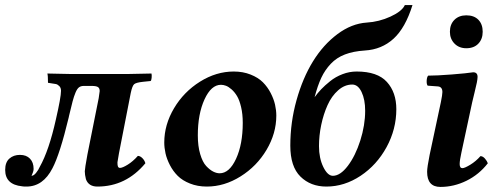

<svg xmlns="http://www.w3.org/2000/svg" viewBox="-30 -718 1923 749"><path d="M311 -115.2 355 -335Q358.9 -359.4 358.9 -362.8Q358.9 -374 352.1 -378.4Q345.2 -382.8 328.1 -382.8H296.9Q285.6 -382.8 278.3 -377.4Q271 -372.1 264.6 -356.9Q258.3 -341.8 253.2 -322.5Q248 -303.2 239.7 -267.6Q239.3 -265.6 239 -264.6Q238.8 -263.7 238.5 -262Q238.3 -260.3 237.8 -258.8Q203.6 -116.7 174.8 -62Q138.2 9.8 73.2 9.8Q61 9.8 56.2 8.8Q-9.8 2 -9.8 -55.2Q-9.8 -85 6.6 -99.4Q22.9 -113.8 47.9 -113.8Q72.8 -113.8 86.9 -99.1Q101.1 -84.5 101.1 -59.1Q101.1 -53.7 98.9 -46.9Q96.7 -40 94.7 -36.1L92.8 -32.2Q101.6 -32.2 110.8 -43.7Q120.1 -55.2 125 -66.9Q161.1 -130.9 188 -252Q208 -338.9 208 -363.8Q208 -375.5 201.4 -382.1Q194.8 -388.7 188.2 -390.1Q181.6 -391.6 163.6 -394Q159.2 -394.5 157.2 -395Q157.2 -423.8 154.8 -431.2Q229 -429.2 251 -429.2H462.9L561 -431.2Q562.5 -424.8 561.5 -414.1Q560.5 -403.3 557.1 -401.9L527.8 -398.9Q500.5 -396 493.2 -389.4Q485.8 -382.8 480 -355L434.1 -120.1Q428.2 -87.9 428.2 -85Q428.2 -74.7 429.2 -71.8Q430.7 -63 438 -63Q447.8 -63 468.3 -75.7Q488.8 -88.4 507.8 -109.9Q516.6 -109.9 525.4 -101.1Q534.2 -92.3 537.1 -81.1Q461.4 9.8 350.1 9.8Q315.4 9.8 305.2 -19Q300.8 -36.6 300.8 -49.8Q300.8 -59.1 311 -115.2Z M832 -387.2Q793.9 -387.2 767.8 -330.3Q741.7 -273.4 741.7 -189.9Q741.7 -147.9 751 -116.7Q760.3 -85.4 774.4 -70.3Q788.6 -55.2 801.8 -48.6Q814.9 -42 826.7 -42Q864.7 -42 890.9 -98.6Q917 -155.3 917 -238.8Q917 -272.9 910.6 -300Q904.3 -327.1 894.8 -343Q885.3 -358.9 873.3 -369.4Q861.3 -379.9 851.3 -383.5Q841.3 -387.2 832 -387.2ZM776.9 9.8Q740.7 9.8 711.2 -2Q681.6 -13.7 663.3 -32Q645 -50.3 632.8 -74Q620.6 -97.7 615.7 -119.6Q610.8 -141.6 610.8 -162.1Q610.8 -231.4 648.9 -295.7Q687 -359.9 750.2 -399.4Q813.5 -439 881.8 -439Q918 -439 947.5 -427.2Q977.1 -415.5 995.4 -397.2Q1013.7 -378.9 1025.9 -355.2Q1038.1 -331.5 1043 -309.6Q1047.9 -287.6 1047.9 -267.1Q1047.9 -197.8 1009.8 -133.5Q971.7 -69.3 908.4 -29.8Q845.2 9.8 776.9 9.8Z M1268.6 -32.2Q1297.4 -32.2 1326.9 -71Q1356.4 -109.9 1375.5 -169.7Q1394.5 -229.5 1394.5 -286.1Q1394.5 -329.6 1380.6 -358.9Q1366.7 -388.2 1344.2 -388.2Q1314.5 -388.2 1289.1 -365.7Q1263.7 -343.3 1247.8 -307.9Q1231.9 -272.5 1223.1 -230.7Q1214.4 -189 1214.4 -147.9Q1214.4 -101.1 1231.2 -66.7Q1248 -32.2 1268.6 -32.2ZM1516.1 -292Q1516.1 -213.9 1478 -144Q1439.9 -74.2 1376.7 -32.2Q1313.5 9.8 1243.2 9.8Q1181.6 9.8 1142.1 -29.1Q1102.5 -67.9 1102.5 -149.9Q1102.5 -240.7 1126.7 -327.1Q1150.9 -413.6 1190.9 -478.5Q1231 -543.5 1286.1 -584.7Q1341.3 -626 1400.4 -629.9Q1448.7 -632.8 1493.4 -653.3Q1538.1 -673.8 1549.3 -698.2H1579.1Q1551.3 -608.9 1505.1 -566.9Q1459 -524.9 1393.6 -521Q1348.1 -518.1 1315.7 -505.6Q1283.2 -493.2 1260.5 -469.2Q1237.8 -445.3 1223.4 -414.6Q1209 -383.8 1197.3 -338.9Q1209 -355 1223.1 -369.9Q1237.3 -384.8 1258.3 -401.6Q1279.3 -418.5 1306.2 -428.7Q1333 -439 1361.3 -439Q1442.4 -439 1479.2 -398.4Q1516.1 -357.9 1516.1 -292Z M1812 -318.8 1770 -123Q1763.2 -92.3 1763.2 -78.1Q1763.2 -62 1773.9 -62Q1782.7 -62 1804.7 -75.4Q1826.7 -88.9 1844.2 -108.9Q1853.5 -108.9 1861.8 -99.4Q1870.1 -89.8 1873 -81.1Q1838.9 -37.1 1789.8 -12.9Q1740.7 11.2 1688 11.2Q1636.2 11.2 1636.2 -47.9Q1636.2 -64.9 1646 -113.8L1689.9 -319.8Q1695.8 -348.6 1695.8 -358.9Q1695.8 -379.4 1678.2 -380.9L1638.2 -383.8Q1633.8 -390.1 1634.5 -403.6Q1635.3 -417 1640.1 -422.9Q1673.8 -422.9 1732.4 -427.5Q1791 -432.1 1815.9 -436Q1833 -436 1833 -418Q1833 -410.2 1830.1 -395.5Q1827.1 -380.9 1821 -356.2Q1814.9 -331.5 1812 -318.8ZM1725.1 -594.2Q1725.1 -623 1742.7 -640.6Q1760.3 -658.2 1789.1 -658.2Q1819.3 -658.2 1836.2 -640.9Q1853 -623.5 1853 -594.2Q1853 -565.4 1835.9 -547.6Q1818.8 -529.8 1789.1 -529.8Q1760.7 -529.8 1742.9 -548.1Q1725.1 -566.4 1725.1 -594.2Z"/></svg>

Font: Common Serif
Style: Bold Italic
Weight: 700
Italic angle: -12°
Designer: Philipp H. Poll, Khaled Hosny
Foundry: Stefan Peev, Context Ltd.
Version: Version 1.026